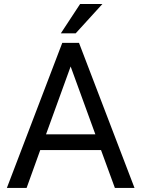

<svg xmlns="http://www.w3.org/2000/svg" viewBox="-20 -921 692 941"><path d="M475.1 -185.5H177.2L110.4 0H13.7L285.2 -710.9H367.2L639.2 0H543ZM205.6 -262.7H447.3L326.2 -595.2ZM372.6 -901.4H481.9L351.1 -757.8H278.3Z"/></svg>

Font: SteelSelectRoboto
Style: Roboto-Regular
Weight: 400
Designer: Google
Version: Version 2.137; 2017